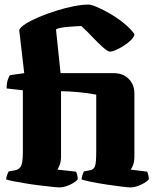

<svg xmlns="http://www.w3.org/2000/svg" viewBox="-20 -820 698 840"><path d="M242 0Q233 0 210 -2.5Q187 -5 156.5 -8.5Q126 -12 96 -17Q66 -22 42 -26.5Q18 -31 7 -35Q7 -43 11 -54Q15 -65 18 -70L46 -75Q63 -78 71.5 -92.5Q80 -107 80 -156V-425L9 -433Q9 -456 14 -470.5Q19 -485 23 -491L86 -500L64 -689Q69 -701 92.5 -716Q116 -731 150.5 -745.5Q185 -760 224.5 -772.5Q264 -785 301.5 -792.5Q339 -800 367 -800Q379 -800 405 -789Q431 -778 462.5 -759.5Q494 -741 522.5 -718Q551 -695 568 -671Q568 -658 548.5 -640.5Q529 -623 504 -609.5Q479 -596 462 -594Q452 -594 431 -612.5Q410 -631 385 -657.5Q360 -684 336 -706Q329 -706 312.5 -705Q296 -704 277.5 -702.5Q259 -701 244 -698Q229 -695 225 -691L245 -500H478Q518 -500 543 -475Q568 -450 568 -411V-136Q568 -114 562.5 -99Q557 -84 552 -78L624 -69Q626 -65 628.5 -55.5Q631 -46 631 -36Q626 -28 611.5 -19.5Q597 -11 581 -5.5Q565 0 553 0Q542 0 512.5 -3.5Q483 -7 447 -12.5Q411 -18 380.5 -24Q350 -30 337 -35Q337 -42 340.5 -53Q344 -64 347 -70L373 -75Q390 -78 395.5 -92.5Q401 -107 401 -156V-406Q366 -413 321 -417Q276 -421 247 -421V-136Q247 -113 241 -98Q235 -83 231 -78L313 -69Q315 -65 317.5 -55.5Q320 -46 320 -36Q315 -28 301 -19.5Q287 -11 270.5 -5.5Q254 0 242 0Z"/></svg>

Font: Texturina Black
Style: Regular
Weight: 900
Designer: Guillermo Torres Carreño
Foundry: Omnibus-Type
Version: Version 1.002; ttfautohint (v1.8.3)